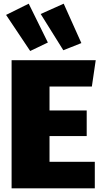

<svg xmlns="http://www.w3.org/2000/svg" viewBox="-20 -1023 560 1043"><path d="M479 -553H249V-423H451V-284H249V-144H495V0H43V-696H500ZM240 -792 144 -746 13 -942 136 -1003ZM422 -789 324 -750 201 -947 326 -1003Z"/></svg>

Font: FiraGO Heavy
Style: Regular
Weight: 900
Designer: bBox Type
Foundry: bBox Type GmbH
Version: Version 1.001